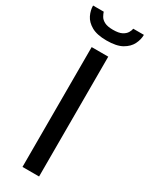

<svg xmlns="http://www.w3.org/2000/svg" viewBox="-236 -910 741 952"><g transform="rotate(30 134.5 -434.0)"><path d="M86 0V-686H181V0ZM133 -751Q78 -751 46.5 -769Q15 -787 2 -814Q-11 -841 -11 -868H50Q53 -858 60.5 -844.5Q68 -831 85.5 -822Q103 -813 134 -813Q167 -813 184.5 -822Q202 -831 210 -844.5Q218 -858 219 -868H280Q280 -841 266.5 -814Q253 -787 221.5 -769Q190 -751 133 -751Z"/></g></svg>

Font: Archivo SemiBold
Style: Regular
Weight: 400
Version: Version 2.001